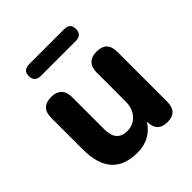

<svg xmlns="http://www.w3.org/2000/svg" viewBox="-191 -828 972 972"><g transform="rotate(-45 294.5 -342.5)"><path d="M170 -611Q125 -611 125 -654Q125 -695 170 -695H419Q463 -695 463 -654Q463 -611 419 -611ZM240 10Q56 10 56 -197V-424Q56 -499 131 -499Q166 -499 185.5 -480Q205 -461 205 -424V-193Q205 -104 281 -104Q325 -104 353 -135Q381 -166 381 -217V-424Q381 -461 400.5 -480Q420 -499 455 -499Q529 -499 529 -424V-67Q529 8 458 8Q385 8 385 -67V-68Q336 10 240 10Z"/></g></svg>

Font: Chiron GoRound TC
Style: Bold
Weight: 700
Designer: Ryoko NISHIZUKA 西塚涼子 (kana, bopomofo & ideographs); Paul D. Hunt (Latin, Greek & Cyrillic); Sandoll Communications 산돌커뮤니
Foundry: Adobe
Version: Version 1.000;hotconv 1.1.1;makeotfexe 2.6.0